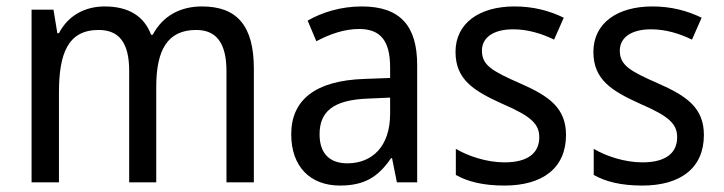

<svg xmlns="http://www.w3.org/2000/svg" viewBox="-20 -566 2246 596"><path d="M607 -546C541 -546 486 -518 454 -458H449C428 -515 380 -546 305 -546C245 -546 192 -519 163 -463H158L146 -536H78V0H163V-279C163 -400 191 -473 286 -473C350 -473 381 -433 381 -346V0H465V-296C465 -411 500 -473 589 -473C652 -473 683 -432 683 -345V0H768V-353C768 -487 715 -546 607 -546Z M1103 -546C1039 -546 980 -528 935 -502L962 -438C1004 -460 1048 -476 1095 -476C1158 -476 1191 -443 1191 -357V-324L1111 -321C959 -316 884 -256 884 -149C884 -49 943 10 1035 10C1112 10 1154 -17 1194 -75H1197L1212 0H1275V-364C1275 -486 1222 -546 1103 -546ZM1123 -260 1191 -263V-213C1191 -111 1135 -59 1058 -59C1006 -59 972 -87 972 -149C972 -218 1012 -256 1123 -260Z M1737 -147C1737 -231 1684 -268 1595 -307C1506 -346 1476 -364 1476 -409C1476 -449 1511 -475 1573 -475C1618 -475 1661 -462 1700 -443L1730 -511C1685 -533 1635 -546 1577 -546C1468 -546 1394 -494 1394 -405C1394 -319 1450 -284 1541 -243C1629 -205 1654 -181 1654 -140C1654 -92 1620 -62 1546 -62C1490 -62 1432 -82 1395 -104V-23C1432 -2 1480 10 1546 10C1664 10 1737 -44 1737 -147Z M2165 -147C2165 -231 2112 -268 2023 -307C1934 -346 1904 -364 1904 -409C1904 -449 1939 -475 2001 -475C2046 -475 2089 -462 2128 -443L2158 -511C2113 -533 2063 -546 2005 -546C1896 -546 1822 -494 1822 -405C1822 -319 1878 -284 1969 -243C2057 -205 2082 -181 2082 -140C2082 -92 2048 -62 1974 -62C1918 -62 1860 -82 1823 -104V-23C1860 -2 1908 10 1974 10C2092 10 2165 -44 2165 -147Z"/></svg>

Font: Noto Sans Bengali UI SemiCondensed
Style: Regular
Weight: 400
Width: 4
Designer: Jelle Bosma - Monotype Design Team
Foundry: Monotype Imaging Inc.
Version: Version 2.003